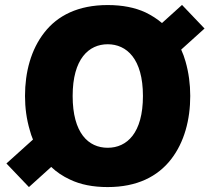

<svg xmlns="http://www.w3.org/2000/svg" viewBox="-20 -759 863 787"><path d="M421.4 -738.3C300.3 -738.3 215.8 -695.3 161.6 -625.5C106.9 -555.7 82.5 -463.4 82.5 -365.7C82.5 -316.9 88.9 -270 102.1 -225.6C105.5 -212.4 109.9 -199.2 115.2 -187L6.3 -88.9L98.6 7.8L189.9 -74.7C211.9 -53.7 237.3 -36.6 267.1 -22.9C309.6 -2.4 361.3 7.8 421.4 7.8C542 7.8 626.5 -35.6 681.2 -106C735.4 -175.8 759.8 -268.1 759.8 -365.7C759.8 -414.6 753.4 -461.4 740.7 -506.3C735.8 -523.4 730 -540 722.7 -555.7L818.4 -642.1L726.1 -738.8L644 -664.6C624 -681.6 601.6 -695.8 576.7 -708C533.7 -728 481.9 -738.3 421.4 -738.3ZM421.4 -577.6C499 -577.6 565.9 -518.1 565.9 -365.7C565.9 -213.9 500.5 -153.3 421.4 -153.3C342.3 -153.3 277.8 -213.4 277.8 -365.7C277.8 -518.1 344.2 -577.6 421.4 -577.6Z"/></svg>

Font: Estedad Black
Style: Regular
Weight: 900
Designer: Amin Abedi
Version: Version 7.3